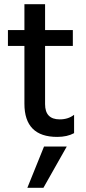

<svg xmlns="http://www.w3.org/2000/svg" viewBox="-20 -651 414 920"><path d="M335 -13Q302 5 254 5Q97 5 97 -154V-431H18V-507H97V-631H196V-507H329V-431H196V-152Q196 -79 266 -79Q307 -79 335 -101ZM188 249H111L191 51H300Z"/></svg>

Font: Hind Siliguri Medium
Style: Regular
Weight: 500
Designer: Jyotish Sonowal
Foundry: Indian Type Foundry
Version: Version 1.001;PS 1.0;hotconv 1.0.86;makeotf.lib2.5.63406; tt